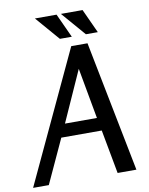

<svg xmlns="http://www.w3.org/2000/svg" viewBox="-110 -978 810 1047"><g transform="rotate(-10 294.5 -454.0)"><path d="M416 -725 559 0H455L410 -243H186L74 0H-13L326 -725ZM345 -596 219 -315H396ZM421 -908 482 -775H416L301 -908ZM277 -908 338 -775H272L157 -908Z"/></g></svg>

Font: Rosario Medium
Style: Italic
Weight: 500
Italic angle: -8.05°
Version: Version 1.201